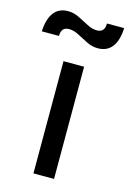

<svg xmlns="http://www.w3.org/2000/svg" viewBox="-169 -755 551 810"><g transform="rotate(15 106.0 -349.5)"><path d="M61 0V-490H151V0ZM186 -580Q161 -580 137.5 -591.8Q114 -603.5 92 -615.2Q70 -627 49 -627Q15 -627 15 -588H-60Q-57.5 -642 -36 -670.5Q-14.5 -699 26 -699Q51 -699 74.5 -687.2Q98 -675.5 120 -663.8Q142 -652 163 -652Q197 -652 197 -691H272Q270 -637 248.2 -608.5Q226.5 -580 186 -580Z"/></g></svg>

Font: Cabin Resolve
Style: Regular-Resolve
Weight: 400
Designer: Pablo Impallari
Foundry: Pablo Impallari. http://www.impallari.com Igino Marini. http://www.ikern.com
Version: Version 3.001